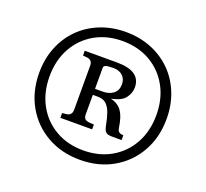

<svg xmlns="http://www.w3.org/2000/svg" viewBox="-123 -858 1091 1017"><g transform="rotate(20 422.0 -350.0)"><path d="M422 10Q318 10 236.5 -36.5Q155 -83 109 -164.5Q63 -246 63 -351Q63 -429 89.5 -495Q116 -561 164 -609Q212 -657 278 -683.5Q344 -710 422 -710Q500 -710 566 -683.5Q632 -657 680 -609Q728 -561 754.5 -495Q781 -429 781 -351Q781 -246 735 -164.5Q689 -83 608 -36.5Q527 10 422 10ZM422 -43Q510 -43 578 -82Q646 -121 684.5 -190.5Q723 -260 723 -351Q723 -442 684.5 -511.5Q646 -581 578 -620Q510 -659 422 -659Q334 -659 266 -620Q198 -581 159.5 -511.5Q121 -442 121 -351Q121 -260 159.5 -190.5Q198 -121 266 -82Q334 -43 422 -43ZM250 -164V-191L272 -193Q304 -196 304 -229V-477Q304 -510 272 -513L250 -515V-542H432Q566 -542 566 -449Q566 -419 545.5 -390.5Q525 -362 467 -351Q510 -340 530.5 -310Q551 -280 559 -224Q561 -208 567 -201Q573 -194 586 -192L595 -191V-164H541Q515 -164 505.5 -173.5Q496 -183 491 -208Q484 -246 474 -275Q464 -304 446.5 -320.5Q429 -337 398 -337H370V-229Q370 -211 377 -203Q384 -195 401 -193L429 -191V-164ZM370 -371H413Q449 -371 472.5 -389Q496 -407 496 -442Q496 -472 476.5 -490Q457 -508 425 -508Q394 -508 382 -504Q370 -500 370 -489Z"/></g></svg>

Font: Hedvig Letters Serif 12pt
Style: Regular
Weight: 400
Designer: Alexander Örn & Tor Weibull
Foundry: Kanon Foundry
Version: Version 1.000; ttfautohint (v1.8.4.7-5d5b)